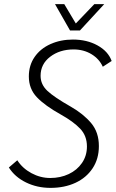

<svg xmlns="http://www.w3.org/2000/svg" viewBox="-20 -902 562 932"><path d="M23 -89 64 -124Q89 -85 132.5 -61.5Q176 -38 224 -38Q273 -38 313.5 -57Q354 -76 378 -111Q402 -146 402 -191Q402 -243 369 -277.5Q336 -312 277 -345Q198 -389 159 -430Q120 -471 120 -531Q120 -585 148 -625.5Q176 -666 225 -688Q274 -710 334 -710Q402 -710 453.5 -681.5Q505 -653 522 -606L479 -578Q462 -616 424 -639Q386 -662 337 -662Q270 -662 223.5 -626.5Q177 -591 177 -534Q177 -492 210 -461Q243 -430 324 -384Q385 -349 422.5 -304.5Q460 -260 460 -193Q460 -131 429.5 -85Q399 -39 346 -14.5Q293 10 225 10Q160 10 106 -16.5Q52 -43 23 -89ZM247 -882H292L348 -788L438 -882H486L368 -754H320Z"/></svg>

Font: Sarabun ExtraLight
Style: Italic
Weight: 275
Italic angle: -10°
Designer: Suppakit Chalermlarp | Katatrad Co.,Ltd.
Foundry: Cadson Demak Co.,Ltd.
Version: Version 1.000; ttfautohint (v1.6)